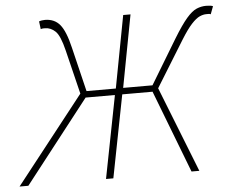

<svg xmlns="http://www.w3.org/2000/svg" viewBox="-83 -725 948 783"><g transform="rotate(-5 391.0 -334.0)"><path d="M-34 0 246 -356 202 -536Q187 -598 168 -616Q149 -634 126 -634Q122 -634 118 -634Q114 -634 108 -632L104 -664Q109 -666 115.5 -667Q122 -668 128 -668Q167 -668 189.5 -641Q212 -614 228 -546L272 -364H392L448 -660H478L422 -364H542L652 -546Q685 -600 707.5 -626Q730 -652 749 -660Q768 -668 788 -668Q797 -668 804.5 -667Q812 -666 816 -664L804 -632Q800 -634 796 -634Q792 -634 786 -634Q773 -634 758.5 -627.5Q744 -621 725 -600.5Q706 -580 680 -538L564 -350L702 0H670L540 -338H416L350 0H320L386 -338H266L2 0Z"/></g></svg>

Font: Source Sans Variable
Style: Italic
Weight: 200
Italic angle: -11°
Designer: Paul D. Hunt
Foundry: Adobe Systems Incorporated
Version: Version 3.006;hotconv 1.0.111;makeotfexe 2.5.65597